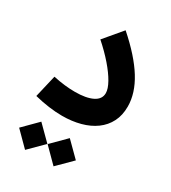

<svg xmlns="http://www.w3.org/2000/svg" viewBox="-193 -645 888 996"><g transform="rotate(30 250.5 -147.0)"><path d="M34.5 167.3 118.7 251.8 203.6 167.3 118.7 82.8ZM205.1 167.3 289.3 251.8 374.2 167.3 289.3 82.8ZM468 -208.7Q468 -288.1 416.6 -371.1Q365.2 -454.1 260.3 -546.3L170.5 -439.7Q219.2 -396.7 256.3 -353.9Q293.3 -311.2 313.9 -274.5Q334.5 -237.7 334.5 -212.3Q334.5 -175.7 296.6 -156.9Q258.8 -138.1 191.4 -138.1Q162.2 -138.1 130 -141.7Q97.8 -145.3 61 -153.2L29.6 -19.6Q73.8 -8.6 115.8 -2.9Q157.7 2.9 195.6 2.9Q254.9 2.9 304.7 -10.6Q354.5 -24 391.1 -50.7Q427.7 -77.4 447.8 -116.9Q468 -156.3 468 -208.7Z"/></g></svg>

Font: Estedad-FD VF
Style: Regular
Weight: 100
Designer: Amin Abedi
Version: Version 7.3